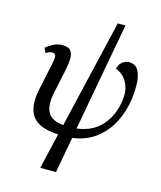

<svg xmlns="http://www.w3.org/2000/svg" viewBox="-142 -862 1010 1203"><g transform="rotate(15 363.5 -260.0)"><path d="M235 240 289 9Q162 2 120 -57Q78 -116 101 -229L137 -400Q148 -447 144 -462.5Q140 -478 120 -478Q111 -478 100 -473.5Q89 -469 79 -464L67 -495Q88 -512 114.5 -525.5Q141 -539 171 -539Q214 -539 228 -517Q242 -495 239.5 -460.5Q237 -426 229 -388L197 -238Q179 -151 204.5 -107Q230 -63 305 -56L470 -760H520L391 -57Q496 -71 553 -137Q610 -203 623 -297Q632 -356 617.5 -394.5Q603 -433 579 -454.5Q555 -476 533 -482Q538 -511 558.5 -527.5Q579 -544 602 -544Q644 -544 662.5 -511Q681 -478 683 -427Q685 -376 677 -320Q666 -242 630.5 -172Q595 -102 532.5 -53.5Q470 -5 380 7L337 240Z"/></g></svg>

Font: NotoSerif-Italic
Style: Regular
Weight: 400
Italic angle: -12°
Designer: Monotype Design Team
Foundry: Monotype Imaging Inc.
Version: Version 2.007; ttfautohint (v1.8) -l 8 -r 50 -G 200 -x 14 -D